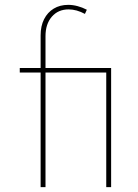

<svg xmlns="http://www.w3.org/2000/svg" viewBox="-20 -767 566 787"><path d="M166.5 0H146.5V-469.7H61V-488.3H146.5V-622.1Q146.5 -660.2 160.6 -688.2Q174.8 -716.3 200.2 -731.7Q225.6 -747.1 259.8 -747.1Q278.3 -747.1 297.9 -741.9Q317.4 -736.8 335.9 -727.1L328.1 -710Q311 -719.2 294.2 -723.9Q277.3 -728.5 261.2 -728.5Q218.3 -728.5 192.4 -698.5Q166.5 -668.5 166.5 -618.7V-488.3H435.5V0H415.5V-469.7H166.5Z"/></svg>

Font: Kumbh Sans Thin
Style: Regular
Weight: 250
Version: Version 1.004